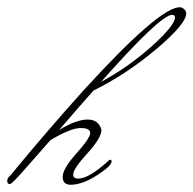

<svg xmlns="http://www.w3.org/2000/svg" viewBox="-25 -507 534 530"><path d="M458 -459Q458 -466 450 -466Q418 -466 254 -281Q330 -322 394 -379.5Q458 -437 458 -459ZM2 1Q-5 1 -5 -7.5Q-5 -16 3 -22Q106 -147 206 -258Q415 -487 471 -487Q477 -487 483 -482Q489 -477 489 -470Q489 -441 406.5 -371.5Q324 -302 233 -257Q193 -212 138 -148Q185 -177 217 -177Q232 -177 241.5 -170Q251 -163 255 -149Q255 -126 216 -83.5Q177 -41 177 -25Q177 -14 191 -14Q220 -14 273 -62Q276 -66 279.5 -66Q283 -66 283 -61Q283 -49 242.5 -23Q202 3 170 3Q148 3 148 -19Q148 -41 186 -83.5Q224 -126 224 -140Q224 -154 196.5 -153.5Q169 -153 114 -120Q30 -24 24 -18Q18 -12 14 -8Q6 1 2 1Z"/></svg>

Font: Miss Fajardose
Style: Regular
Weight: 400
Version: Version 1.000